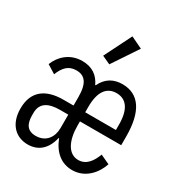

<svg xmlns="http://www.w3.org/2000/svg" viewBox="-185 -903 970 1040"><g transform="rotate(30 300.0 -383.5)"><path d="M141 12C203 12 251 -24 269 -102H272C300 -30 350 12 418 12C502 12 554 -53 574 -114L516 -141C499 -96 472 -52 420 -52C357 -52 324 -119 324 -213V-238H582V-292C582 -447 528 -528 424 -528C372 -528 327 -507 300 -450H297C274 -500 233 -528 173 -528C93 -528 43 -476 22 -422L75 -389C94 -436 119 -468 170 -468C221 -468 251 -437 251 -348V-295H188C73 -295 10 -242 10 -138C10 -40 66 12 141 12ZM155 -50C102 -50 83 -83 83 -137V-152C83 -213 126 -238 199 -238H251V-154C251 -99 220 -50 155 -50ZM420 -470C481 -470 516 -424 516 -329V-295H324V-329C324 -424 359 -470 420 -470ZM413 -744 340 -779 255 -609 307 -585Z"/></g></svg>

Font: IBM Plex Mono
Style: Regular
Weight: 400
Monospace: yes
Designer: Mike Abbink, Paul van der Laan, Pieter van Rosmalen
Foundry: Bold Monday
Version: Version 2.004